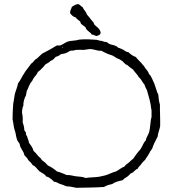

<svg xmlns="http://www.w3.org/2000/svg" viewBox="-20 -894 827 916"><path d="M743 -373V-395C738 -409 737 -427 735 -444C730 -451 728 -460 725 -469L716 -496C708 -511 703 -530 691 -541C688 -550 683 -557 678 -563C671 -569 669 -579 662 -584C652 -598 638 -608 628 -622C614 -627 602 -635 593 -645C578 -646 573 -656 561 -660C555 -661 552 -666 544 -666C536 -677 519 -679 505 -683C497 -686 494 -691 487 -694C477 -693 472 -697 465 -699C456 -699 450 -702 442 -704C413 -706 388 -708 358 -705C340 -699 321 -701 304 -696C290 -691 279 -681 267 -677H251C228 -663 205 -650 181 -638L155 -614C143 -609 139 -595 128 -590C124 -582 117 -576 112 -568C107 -560 100 -554 96 -545C85 -530 78 -511 66 -496C63 -480 57 -466 52 -450C48 -434 47 -416 43 -398C41 -371 40 -351 40 -325C44 -309 45 -285 51 -270C55 -259 56 -248 58 -239C60 -235 60 -230 62 -226C65 -218 72 -213 74 -206C77 -183 93 -175 96 -154C103 -146 111 -140 115 -130C123 -123 130 -116 136 -106C151 -101 157 -86 169 -76C181 -69 194 -63 202 -51C212 -51 215 -45 221 -42C226 -37 233 -34 237 -27C250 -27 256 -20 267 -16C277 -14 287 -9 297 -5C314 -5 329 -1 344 2C386 1 434 1 476 -2C487 -9 501 -13 516 -16C528 -26 546 -30 564 -34C570 -40 577 -45 585 -50C593 -54 597 -61 604 -67C619 -70 623 -85 637 -89C640 -98 649 -104 654 -111C656 -113 656 -116 658 -117C663 -123 668 -127 673 -132C677 -142 685 -148 689 -158C693 -162 694 -168 697 -173C702 -175 702 -182 706 -185C713 -206 722 -224 732 -242C734 -261 741 -274 744 -292C745 -320 743 -350 743 -373ZM681 -464C689 -434 699 -406 702 -371C703 -371 703 -371 703 -370V-336C696 -312 698 -285 691 -262C686 -248 677 -237 675 -223C664 -214 661 -198 653 -187C651 -181 646 -178 643 -174C634 -163 624 -150 615 -136C606 -131 601 -123 593 -117C585 -112 578 -106 572 -98C557 -94 547 -82 533 -76C510 -70 493 -58 467 -54C444 -47 413 -49 388 -45C376 -51 358 -51 342 -53C331 -54 316 -60 298 -59C283 -65 269 -72 252 -76C239 -87 225 -97 208 -105C202 -110 198 -117 191 -122C183 -126 178 -132 174 -139C160 -149 153 -164 140 -174C136 -190 127 -201 118 -213C117 -226 111 -233 109 -245C105 -248 103 -253 104 -261C101 -264 99 -270 96 -273C96 -288 92 -299 88 -311C89 -320 89 -328 88 -336C88 -344 85 -352 85 -360C85 -367 87 -375 88 -382C89 -385 91 -388 92 -392C92 -395 91 -399 92 -403C94 -416 98 -429 104 -439C104 -447 108 -451 107 -459C114 -470 116 -481 122 -491L125 -497C127 -501 130 -503 133 -507L139 -519C145 -529 156 -538 161 -551C167 -556 175 -561 180 -568C187 -573 191 -581 197 -587C206 -592 216 -597 222 -604C234 -607 239 -616 246 -623C257 -625 264 -630 271 -636C291 -637 303 -644 315 -652C320 -653 326 -652 331 -653C335 -654 340 -656 344 -656C355 -657 368 -656 380 -656C391 -657 402 -660 412 -660C430 -659 446 -650 464 -652C479 -643 496 -635 514 -630C523 -627 529 -621 536 -617C544 -614 552 -611 558 -606C570 -601 573 -587 587 -584C595 -576 605 -569 615 -562C623 -549 635 -540 642 -526C654 -517 659 -501 669 -491C672 -481 676 -472 681 -464ZM315 -830C322 -822 328 -814 341 -811C346 -803 355 -798 363 -791C363 -786 366 -784 367 -780C375 -775 380 -769 388 -764C392 -747 410 -743 418 -729C427 -729 432 -724 440 -722C449 -725 460 -727 460 -739C457 -758 441 -765 430 -777C428 -788 419 -794 413 -802C408 -811 400 -817 394 -826C390 -840 379 -847 374 -860C365 -864 362 -873 353 -874C348 -875 343 -872 337 -870C332 -867 328 -864 323 -862C321 -851 313 -846 315 -830ZM278 -664C274 -665 277 -672 279 -667C279 -666 278 -666 278 -664Z"/></svg>

Font: FuturaRener
Style: Light
Weight: 300
Designer: BSozoo
Foundry: BSozoo
Version: Version 1.0